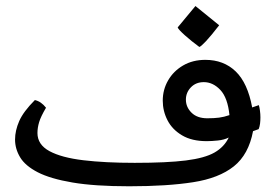

<svg xmlns="http://www.w3.org/2000/svg" viewBox="-20 -617 930 648"><path d="M416 11.7Q299.8 11.7 224.9 -1Q149.9 -13.7 107.4 -35.6Q64.9 -57.6 47.9 -86.2Q30.8 -114.7 30.8 -146Q30.8 -176.3 44.9 -208.5Q59.1 -240.7 97.7 -279.3Q119.1 -274.4 135.3 -253.4Q117.7 -223.6 112.1 -204.8Q106.4 -186 106.4 -168Q106.4 -128.9 147 -106.9Q187.5 -85 261.2 -76.2Q335 -67.4 434.6 -67.4Q543 -67.4 607.2 -75.4Q671.4 -83.5 704.1 -102.3Q736.8 -121.1 752 -152.8Q736.3 -145 715.3 -142.8Q694.3 -140.6 677.7 -140.6Q627.4 -140.6 594.5 -160.2Q561.5 -179.7 545.4 -210.9Q529.3 -242.2 529.3 -277.3Q529.3 -314.5 547.4 -345.7Q565.4 -377 597.9 -396Q630.4 -415 672.9 -415Q734.9 -415 775.4 -376Q815.9 -336.9 831.1 -254.4L853.5 -262.2Q856 -254.4 857.4 -243.2Q858.9 -231.9 858.9 -220.7Q858.9 -210.4 857.7 -200Q856.4 -189.5 853 -181.2L834 -174.3Q819.3 -95.7 769.3 -55.7Q719.2 -15.6 631.6 -2Q543.9 11.7 416 11.7ZM679.7 -217.8Q702.6 -217.8 719.5 -220Q736.3 -222.2 754.4 -228.5Q748.5 -287.1 723.6 -313.5Q698.7 -339.8 668 -339.8Q641.1 -339.8 624.3 -322.3Q607.4 -304.7 607.4 -280.8Q607.4 -255.4 626.5 -236.6Q645.5 -217.8 679.7 -217.8ZM652.8 -458.5Q625.5 -478.5 604 -497.8Q582.5 -517.1 579.6 -524.4L639.6 -596.7L719.7 -531.7Q691.4 -495.1 675 -477.8Q658.7 -460.4 652.8 -458.5Z"/></svg>

Font: Harmattan SemiBold
Style: Regular
Weight: 600
Designer: George W. Nuss III and SIL International
Foundry: SIL International
Version: Version 4.000